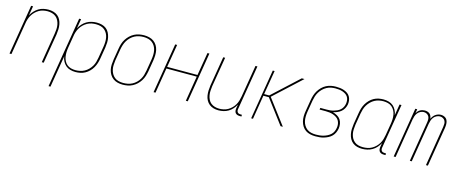

<svg xmlns="http://www.w3.org/2000/svg" viewBox="-44 -1122 4588 1931"><g transform="rotate(15 2250.0 -156.5)"><path d="M16 0 102 -520H122L105 -421Q117 -445 136.5 -466.5Q156 -488 179 -502Q202 -516 228.5 -522Q255 -528 281 -528Q308 -528 333 -521Q358 -514 377.5 -498.5Q397 -483 408.5 -460.5Q420 -438 424.5 -412.5Q429 -387 428 -360.5Q427 -334 423 -307L372 0H352L403 -310Q407 -334 408.5 -358Q410 -382 406 -405Q402 -428 391.5 -448.5Q381 -469 364 -483Q347 -497 324 -503.5Q301 -510 277 -510Q255 -510 231.5 -505Q208 -500 187.5 -488Q167 -476 149.5 -458.5Q132 -441 120 -420Q108 -399 101 -376.5Q94 -354 91 -331L36 0Z M480 215 602 -520H622L605 -420Q618 -445 637.5 -466.5Q657 -488 681 -502Q705 -516 732 -522Q759 -528 785 -528Q812 -528 837.5 -521.5Q863 -515 883 -499.5Q903 -484 914.5 -461.5Q926 -439 931.5 -413.5Q937 -388 936 -361Q935 -334 931 -307L911 -187Q907 -162 899 -137.5Q891 -113 878 -90Q865 -67 845.5 -47.5Q826 -28 802.5 -15Q779 -2 753.5 3Q728 8 703 8Q675 8 648.5 0.5Q622 -7 602.5 -24Q583 -41 570.5 -65Q558 -89 555 -116L500 215ZM700 -10Q723 -10 746.5 -15Q770 -20 791.5 -31.5Q813 -43 831 -61Q849 -79 861.5 -100Q874 -121 880.5 -144Q887 -167 891 -190L911 -310Q915 -334 916 -358.5Q917 -383 913 -406Q909 -429 898 -449Q887 -469 869.5 -483.5Q852 -498 829 -504Q806 -510 781 -510Q758 -510 735 -505.5Q712 -501 690.5 -489Q669 -477 651 -459.5Q633 -442 620.5 -421Q608 -400 601 -377Q594 -354 591 -331L571 -211Q567 -187 566 -162.5Q565 -138 569 -115Q573 -92 583.5 -71.5Q594 -51 611.5 -36.5Q629 -22 652 -16Q675 -10 700 -10Z M1195 8Q1168 8 1142 1.5Q1116 -5 1095.5 -20Q1075 -35 1061.5 -57Q1048 -79 1042 -105Q1036 -131 1037.5 -158.5Q1039 -186 1043 -213L1063 -333Q1067 -359 1075 -384Q1083 -409 1097.5 -432Q1112 -455 1132 -474Q1152 -493 1176 -505.5Q1200 -518 1226 -523Q1252 -528 1278 -528Q1305 -528 1331.5 -521.5Q1358 -515 1378.5 -500Q1399 -485 1412.5 -463Q1426 -441 1431.5 -415Q1437 -389 1436 -361.5Q1435 -334 1431 -307L1411 -187Q1406 -161 1398 -136Q1390 -111 1375.5 -88Q1361 -65 1341 -46Q1321 -27 1297 -14.5Q1273 -2 1247 3Q1221 8 1195 8ZM1196 -10Q1219 -10 1243 -14.5Q1267 -19 1289 -30.5Q1311 -42 1329.5 -60Q1348 -78 1360.5 -99Q1373 -120 1380 -143.5Q1387 -167 1391 -190L1411 -310Q1415 -334 1416 -358.5Q1417 -383 1412.5 -406.5Q1408 -430 1396.5 -450Q1385 -470 1367 -484Q1349 -498 1325.5 -504Q1302 -510 1277 -510Q1254 -510 1230.5 -505.5Q1207 -501 1185 -489.5Q1163 -478 1144.5 -460Q1126 -442 1113.5 -421Q1101 -400 1093.5 -376.5Q1086 -353 1082 -330L1062 -210Q1059 -186 1057.5 -161.5Q1056 -137 1061 -113.5Q1066 -90 1077.5 -70Q1089 -50 1106.5 -36Q1124 -22 1147.5 -16Q1171 -10 1196 -10Z M1516 0 1602 -520H1622L1582 -281H1898L1938 -520H1958L1872 0H1852L1895 -263H1579L1536 0Z M2192 8Q2165 8 2140.5 1Q2116 -6 2096.5 -21.5Q2077 -37 2065 -59.5Q2053 -82 2049 -107.5Q2045 -133 2046 -159.5Q2047 -186 2051 -213L2102 -520H2122L2070 -210Q2067 -186 2065.5 -162Q2064 -138 2068 -115Q2072 -92 2082 -71.5Q2092 -51 2109.5 -37Q2127 -23 2149.5 -16.5Q2172 -10 2196 -10Q2218 -10 2241.5 -15Q2265 -20 2286 -32Q2307 -44 2324.5 -61.5Q2342 -79 2354 -100Q2366 -121 2372.5 -143.5Q2379 -166 2383 -189L2438 -520H2458L2381 -56Q2379 -47 2380.5 -38Q2382 -29 2387.5 -22Q2393 -15 2401.5 -12.5Q2410 -10 2419 -10H2433V8H2416Q2403 8 2391 4.5Q2379 1 2371 -8Q2363 -17 2361 -30Q2359 -43 2361 -56L2368 -99Q2356 -75 2337 -53.5Q2318 -32 2294.5 -18Q2271 -4 2244.5 2Q2218 8 2192 8Z M2838 0 2649 -251H2592L2551 0H2532L2618 -520H2637L2595 -269H2648L2920 -520H2948L2666 -260L2862 0Z M3202 8Q3174 8 3147.5 2Q3121 -4 3099.5 -18.5Q3078 -33 3064 -55.5Q3050 -78 3043.5 -103.5Q3037 -129 3037.5 -157Q3038 -185 3043 -213L3063 -333Q3067 -358 3075 -383Q3083 -408 3097 -431Q3111 -454 3130.5 -473.5Q3150 -493 3174 -505.5Q3198 -518 3223.5 -523Q3249 -528 3274 -528Q3296 -528 3317.5 -525.5Q3339 -523 3359 -516Q3379 -509 3395.5 -497.5Q3412 -486 3422.5 -468.5Q3433 -451 3436 -430Q3439 -409 3436 -387Q3432 -365 3421 -344.5Q3410 -324 3393 -309.5Q3376 -295 3354.5 -286Q3333 -277 3311 -272Q3335 -265 3356.5 -253Q3378 -241 3391.5 -221.5Q3405 -202 3409 -177Q3413 -152 3409 -126Q3405 -105 3395.5 -84Q3386 -63 3369.5 -46.5Q3353 -30 3332 -19.5Q3311 -9 3289.5 -2.5Q3268 4 3246 6Q3224 8 3202 8ZM3202 -10Q3222 -10 3241.5 -12Q3261 -14 3280.5 -19.5Q3300 -25 3319 -34.5Q3338 -44 3353.5 -58Q3369 -72 3377.5 -91Q3386 -110 3389 -129Q3393 -150 3390 -170Q3387 -190 3377.5 -206.5Q3368 -223 3351.5 -234Q3335 -245 3316.5 -251.5Q3298 -258 3278 -260.5Q3258 -263 3237 -263H3174L3177 -281H3240Q3258 -281 3276.5 -282.5Q3295 -284 3313 -289Q3331 -294 3349 -302Q3367 -310 3381.5 -323Q3396 -336 3404.5 -353.5Q3413 -371 3416 -389Q3419 -408 3416.5 -426.5Q3414 -445 3404.5 -460Q3395 -475 3380 -484.5Q3365 -494 3347.5 -500Q3330 -506 3311.5 -508Q3293 -510 3274 -510Q3251 -510 3228 -505.5Q3205 -501 3183 -489Q3161 -477 3143 -459Q3125 -441 3112.5 -420Q3100 -399 3093 -376Q3086 -353 3082 -330L3062 -210Q3058 -185 3057.5 -160Q3057 -135 3062 -112Q3067 -89 3079.5 -68.5Q3092 -48 3110.5 -34.5Q3129 -21 3153 -15.5Q3177 -10 3202 -10Z M3688 8Q3661 8 3636 1.5Q3611 -5 3591 -20.5Q3571 -36 3559 -58.5Q3547 -81 3542 -106.5Q3537 -132 3538 -159Q3539 -186 3543 -213L3563 -333Q3567 -358 3574.5 -382.5Q3582 -407 3595.5 -430Q3609 -453 3628 -472.5Q3647 -492 3670.5 -505Q3694 -518 3719.5 -523Q3745 -528 3770 -528Q3798 -528 3825 -520.5Q3852 -513 3871.5 -496Q3891 -479 3903 -455Q3915 -431 3919 -404L3938 -520H3958L3881 -56Q3879 -47 3880.5 -38Q3882 -29 3887.5 -22Q3893 -15 3901.5 -12.5Q3910 -10 3919 -10H3933V8H3916Q3903 8 3891 4.5Q3879 1 3871 -8Q3863 -17 3861 -30Q3859 -43 3861 -56L3868 -100Q3855 -75 3836 -53.5Q3817 -32 3792.5 -18Q3768 -4 3741 2Q3714 8 3688 8ZM3692 -10Q3715 -10 3738.5 -14.5Q3762 -19 3783.5 -31Q3805 -43 3823 -60.5Q3841 -78 3853.5 -99Q3866 -120 3872.5 -143Q3879 -166 3883 -189L3903 -309Q3907 -333 3908 -357.5Q3909 -382 3905 -405Q3901 -428 3890 -448.5Q3879 -469 3861.5 -483.5Q3844 -498 3821 -504Q3798 -510 3773 -510Q3750 -510 3726.5 -505Q3703 -500 3682 -488.5Q3661 -477 3643 -459Q3625 -441 3612.5 -420Q3600 -399 3593 -376Q3586 -353 3582 -330L3562 -210Q3559 -186 3557.5 -161.5Q3556 -137 3560.5 -114Q3565 -91 3575.5 -71Q3586 -51 3603.5 -36.5Q3621 -22 3644 -16Q3667 -10 3692 -10Z M4016 0 4102 -520H4122L4115 -478Q4122 -489 4131 -499Q4140 -509 4151.5 -515.5Q4163 -522 4175.5 -525Q4188 -528 4200 -528Q4215 -528 4229 -523.5Q4243 -519 4252.5 -510Q4262 -501 4267 -488Q4272 -475 4274 -461Q4280 -475 4289.5 -488Q4299 -501 4312 -510Q4325 -519 4339.5 -523.5Q4354 -528 4369 -528Q4389 -528 4407 -518.5Q4425 -509 4433.5 -491.5Q4442 -474 4442.5 -453Q4443 -432 4440 -412L4372 0H4352L4420 -415Q4423 -432 4423 -449Q4423 -466 4415.5 -480Q4408 -494 4393.5 -502Q4379 -510 4362 -510Q4345 -510 4327 -501Q4309 -492 4297.5 -477Q4286 -462 4280 -444Q4274 -426 4271 -408L4204 0H4184L4252 -415Q4255 -432 4255 -449Q4255 -466 4247.5 -480Q4240 -494 4225.5 -502Q4211 -510 4194 -510Q4176 -510 4158.5 -501Q4141 -492 4129.5 -477Q4118 -462 4112 -444Q4106 -426 4103 -408L4036 0Z"/></g></svg>

Font: Iosevka Thin
Style: Italic
Weight: 100
Italic angle: -9°
Monospace: yes
Designer: Belleve Invis
Foundry: Belleve Invis
Version: Version 32.5.0; ttfautohint (v1.8.4)